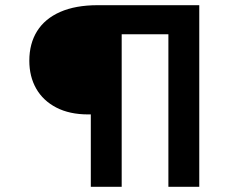

<svg xmlns="http://www.w3.org/2000/svg" viewBox="-20 -720 933 740"><path d="M330 0V-314L354 -279H320Q248 -279 197 -305.5Q146 -332 119.5 -378.5Q93 -425 93 -486Q93 -552 123 -600Q153 -648 212 -674Q271 -700 357 -700H748V0H629V-660L645 -588H394L449 -652V0Z"/></svg>

Font: Lexend Giga
Style: Regular
Weight: 400
Designer: Bonnie Shaver-Troup, Thomas Jockin
Foundry: Lexend
Version: Version 1.007